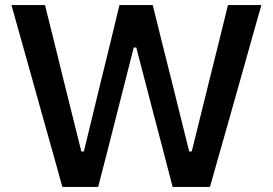

<svg xmlns="http://www.w3.org/2000/svg" viewBox="-20 -733 1070 753"><path d="M224.5 0Q209.5 -53 193 -113.5Q176 -173.5 161.5 -225.5L99 -449Q82.5 -508 62.5 -579Q42.5 -650 25 -713H156.5Q174.5 -640.5 194.5 -560.5Q214 -480.5 232 -408L299 -139H309L375 -411.5Q392 -481.5 412 -562Q431.5 -642.5 448.5 -713H579Q597 -640.5 616.5 -562Q636 -483.5 654.5 -410.5L722 -139H732L799.5 -412Q817 -482 837 -562.5Q856.5 -642.5 874 -713H1005Q987 -649.5 967.2 -579.5Q947.5 -509.5 931 -450.5L867.5 -225.5Q852 -172 835 -111.8Q818 -51.5 803.5 0H657Q639 -68.5 619.5 -144.5Q599.5 -220 582 -287L514.5 -546.5H504.5L438.5 -287Q421.5 -220 402 -143.5Q382.5 -67 365 0Z"/></svg>

Font: Heraclito Medium
Style: Regular
Weight: 500
Designer: Kostas Bartsokas (font) & Cristiano Sobral (main changes)
Foundry: Kostas Bartsokas (font) & Cristiano Sobral (main changes)
Version: Version 1.00;July 8, 2020;FontCreator 13.0.0.2655 64-bit